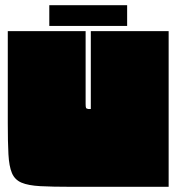

<svg xmlns="http://www.w3.org/2000/svg" viewBox="-20 -720 680 740"><path d="M630 0H255Q182 0 135.5 -2.5Q89 -5 63 -16Q37 -27 26 -53Q15 -79 12.5 -125.5Q10 -172 10 -245V-600H310V-320Q310 -308 311.5 -304.5Q313 -301 320 -300H330V-600H630ZM170 -700H470V-620H170Z"/></svg>

Font: Badeen Display
Style: Regular
Weight: 400
Version: Version 1.000; ttfautohint (v1.8.4.7-5d5b)